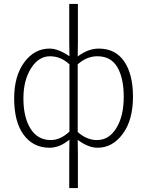

<svg xmlns="http://www.w3.org/2000/svg" viewBox="-20 -739 748 976"><path d="M332 217V44L333 -29Q283 12 232 12Q149 12 100.5 -53.5Q52 -119 52 -239Q52 -353 103.5 -422.5Q155 -492 232 -492Q276 -492 333 -453L332 -524V-719H376V-524L375 -452Q428 -492 482 -492Q567 -492 611.5 -426.5Q656 -361 656 -247Q656 -129 604 -58.5Q552 12 476 12Q429 12 375 -28L376 44V217ZM238 -27Q287 -27 333 -70V-412Q289 -453 234 -453Q176 -453 137.5 -391.5Q99 -330 99 -239Q99 -142 135.5 -84.5Q172 -27 238 -27ZM473 -27Q534 -27 571.5 -88Q609 -149 609 -247Q609 -342 576.5 -397.5Q544 -453 475 -453Q421 -453 375 -412V-68Q421 -27 473 -27Z"/></svg>

Font: Toshiba Sans Light
Style: Regular
Weight: 300
Designer: Paul D. Hunt
Foundry: Toshiba Corporation
Version: Version 2.020;PS 2.0;hotconv 1.0.86;makeotf.lib2.5.63406